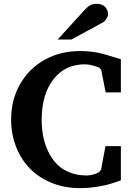

<svg xmlns="http://www.w3.org/2000/svg" viewBox="-20 -949 676 985"><path d="M600.1 -23.9Q498 16.1 388.2 16.1Q312.5 16.1 247.1 -10Q181.6 -36.1 135.5 -82.3Q89.4 -128.4 63.2 -194.1Q37.1 -259.8 37.1 -335.9Q37.1 -438 83.7 -518.6Q130.4 -599.1 210.4 -643.1Q290.5 -687 389.2 -687Q442.4 -687 482.7 -678.5Q522.9 -669.9 600.1 -645V-475.1H522L500 -586.9Q500 -589.4 495.8 -595.2Q491.7 -601.1 486.8 -603Q475.1 -607.9 453.9 -613.5Q432.6 -619.1 416 -619.1Q313.5 -619.1 253.7 -541.7Q193.8 -464.4 193.8 -334Q193.8 -290.5 201.4 -250.5Q209 -210.4 226.6 -173.3Q244.1 -136.2 270 -108.9Q295.9 -81.5 335.4 -65.2Q375 -48.8 423.8 -48.8Q451.7 -48.8 481.9 -62Q485.8 -63.5 491.7 -70.1Q497.6 -76.7 499 -81.1L521 -199.2H600.1ZM534.2 -876Q534.2 -865.7 526.1 -852.8Q518.1 -839.8 507.8 -834L346.2 -746.1H275.9L413.1 -897Q430.7 -916 443.4 -922.6Q456.1 -929.2 476.1 -929.2Q505.4 -929.2 519.8 -913.1Q534.2 -897 534.2 -876Z"/></svg>

Font: Veleka
Style: Bold
Weight: 700
Designer: Stefan Peev, Context Ltd, 2016; SIL International, 1997-2014.
Foundry: Stefan Peev, Context Ltd, 2016
Version: Version 1.000